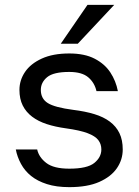

<svg xmlns="http://www.w3.org/2000/svg" viewBox="-20 -760 570 790"><path d="M265 10Q212 10 173 -2.5Q134 -15 108 -36Q82 -57 66.5 -85.5Q51 -114 45 -145H133Q140 -113 170.5 -89.5Q201 -66 265 -66Q339 -66 368 -89.5Q397 -113 397 -145Q397 -167 384.5 -183.5Q372 -200 340.5 -212Q309 -224 251 -232Q207 -238 172 -249.5Q137 -261 112 -280Q87 -299 73.5 -326Q60 -353 60 -390Q60 -430 83 -464Q106 -498 152 -519Q198 -540 265 -540Q328 -540 369.5 -518.5Q411 -497 434 -462Q457 -427 465 -385H377Q369 -420 343 -442Q317 -464 265 -464Q200 -464 174 -442.5Q148 -421 148 -390Q148 -354 176.5 -336Q205 -318 281 -308Q330 -302 368 -290.5Q406 -279 432 -259.5Q458 -240 471.5 -212Q485 -184 485 -145Q485 -103 461 -68Q437 -33 388.5 -11.5Q340 10 265 10ZM230 -580 340 -740H450L300 -580Z"/></svg>

Font: Golos Text
Style: Regular
Weight: 400
Designer: A.Korolkova, Vitaly Kuzmin
Foundry: ParaType Ltd
Version: Version 2.004